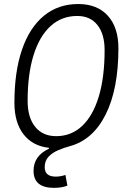

<svg xmlns="http://www.w3.org/2000/svg" viewBox="-20 -723 626 950"><path d="M247.1 206.5Q146 206.5 146 122.1Q146 48.3 222.2 12.7V8.3Q141.1 -0.5 96.2 -58.8Q51.3 -117.2 51.3 -214.4Q51.3 -368.2 88.9 -477.5Q126.5 -586.9 197.3 -645Q268.1 -703.1 367.2 -703.1Q460.9 -703.1 513.4 -645.3Q565.9 -587.4 565.9 -484.4Q565.9 -282.2 502.7 -156.2Q439.5 -30.3 324.7 0.5Q295.9 8.3 267.3 20.5Q238.8 32.7 220 52.7Q201.2 72.8 201.2 104.5Q201.2 150.9 256.3 150.9Q269.5 150.9 281.7 148.4Q293.9 146 303.7 142.6L313.5 195.3Q299.3 201.2 282.2 203.9Q265.1 206.5 247.1 206.5ZM257.8 -49.3Q333 -49.3 386.7 -100.1Q440.4 -150.9 469 -246.1Q497.6 -341.3 497.6 -475.1Q497.6 -554.7 461.9 -599.4Q426.3 -644 362.3 -644Q285.2 -644 230.2 -594Q175.3 -543.9 146 -450Q116.7 -356 116.7 -223.6Q116.7 -141.6 154.1 -95.5Q191.4 -49.3 257.8 -49.3Z"/></svg>

Font: Cascadia Mono Light
Style: Italic
Weight: 300
Italic angle: -10°
Monospace: yes
Designer: Aaron Bell
Foundry: Saja Typeworks
Version: Version 2404.023; ttfautohint (v1.8.4)